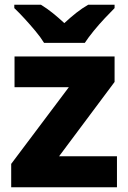

<svg xmlns="http://www.w3.org/2000/svg" viewBox="-20 -786 539 806"><path d="M471 0H27V-98L269 -420H41V-549H461V-442L228 -130H471ZM165 -606Q151 -629 128.5 -656Q106 -683 82.5 -708.5Q59 -734 40 -752V-766H152Q178 -750 201 -731.5Q224 -713 250 -689Q276 -713 300 -732Q324 -751 350 -766H461V-752Q444 -735 420 -709.5Q396 -684 373.5 -656.5Q351 -629 336 -606Z"/></svg>

Font: Noto Sans Khmer ExtraBold
Style: Regular
Weight: 800
Version: Version 2.003